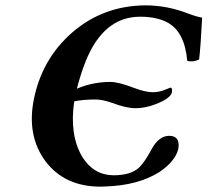

<svg xmlns="http://www.w3.org/2000/svg" viewBox="-20 -678 768 710"><path d="M498 -616.2Q362.3 -616.2 295.9 -449.2Q278.8 -406.2 264.2 -350.1Q323.7 -375 387.7 -375Q418.9 -375 476.6 -352.5Q517.1 -337.4 544.4 -336.9Q567.4 -336.9 588.6 -345.5Q609.9 -354 610.4 -354Q617.2 -354 616.2 -339.8Q615.7 -337.9 615.7 -336.9Q610.8 -314 556.2 -293Q517.1 -277.8 481 -277.8Q447.3 -277.8 395 -297.4Q360.4 -309.6 334 -310.1Q287.6 -310.1 254.4 -303.2Q236.3 -178.7 284.2 -98.1Q325.7 -30.8 399.4 -29.8Q464.4 -29.8 495.1 -59.1Q516.1 -80.1 541 -127Q567.4 -175.3 605.5 -175.8Q640.1 -175.8 640.6 -142.1Q640.6 -134.3 639.2 -127Q628.4 -82.5 571.3 -43Q491.7 8.3 366.2 11.7Q358.4 11.7 351.6 12.2Q219.2 12.2 148.4 -81.5Q77.1 -177.2 106 -314.9Q136.7 -460.9 245.6 -556.6Q360.8 -657.2 518.1 -658.2Q597.7 -658.2 675.8 -627.9Q710 -615.2 727.5 -612.8Q722.2 -507.3 716.3 -458Q691.4 -446.8 672.4 -453.1Q663.1 -559.1 601.1 -593.8Q561 -616.2 498 -616.2Z"/></svg>

Font: Linux Libertine Slanted O
Style: Bold Slanted
Weight: 700
Designer: Philipp H. Poll
Foundry: Philipp H. Poll
Version: Version 5.0.0